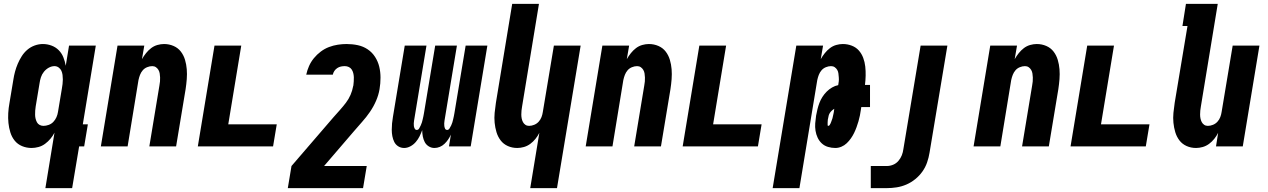

<svg xmlns="http://www.w3.org/2000/svg" viewBox="-20 -755 6540 990"><path d="M204 -106Q217 -106 231 -111Q245 -116 255 -126.5Q265 -137 271 -150.5Q277 -164 279 -178L299 -298Q301 -310 302.5 -321.5Q304 -333 304 -345Q304 -357 302.5 -368.5Q301 -380 296.5 -390Q292 -400 282.5 -407Q273 -414 261 -414Q246 -414 231.5 -406Q217 -398 206.5 -385Q196 -372 191 -356.5Q186 -341 184 -326L164 -206Q162 -195 161.5 -184.5Q161 -174 161 -163.5Q161 -153 163.5 -143Q166 -133 170.5 -124.5Q175 -116 184 -111Q193 -106 204 -106ZM214 215 261 -71Q253 -55 240.5 -40Q228 -25 212.5 -13.5Q197 -2 178.5 3Q160 8 143 8Q117 8 94 -1.5Q71 -11 56 -29.5Q41 -48 33.5 -72Q26 -96 23.5 -121Q21 -146 22.5 -172Q24 -198 29 -225L49 -345Q52 -365 57.5 -385.5Q63 -406 71.5 -426Q80 -446 92 -465Q104 -484 121 -498.5Q138 -513 159 -520.5Q180 -528 201 -528Q224 -528 245.5 -520Q267 -512 282.5 -496.5Q298 -481 306.5 -460Q315 -439 319 -416L336 -520H474L407 -114H433L414 0H388L352 215Z M500 0 586 -520H724L712 -450Q721 -466 733 -481Q745 -496 759.5 -507Q774 -518 791.5 -523Q809 -528 826 -528Q852 -528 875 -518Q898 -508 912.5 -489Q927 -470 934 -446.5Q941 -423 943 -398Q945 -373 943 -347Q941 -321 937 -295L888 0H750L802 -314Q804 -325 805 -335Q806 -345 805.5 -355.5Q805 -366 803.5 -376Q802 -386 797 -394.5Q792 -403 784 -408.5Q776 -414 765 -414Q752 -414 738.5 -408.5Q725 -403 716 -392.5Q707 -382 702 -369Q697 -356 694 -342L638 0Z M1000 0 1086 -520H1224L1157 -114H1407L1388 0Z M1852 215H1464L1483 101L1700 -151Q1716 -169 1732.5 -187.5Q1749 -206 1763.5 -225Q1778 -244 1787.5 -266Q1797 -288 1801 -311L1802 -314Q1803 -324 1804 -335Q1805 -346 1804.5 -357Q1804 -368 1801.5 -378Q1799 -388 1793.5 -396.5Q1788 -405 1778.5 -409.5Q1769 -414 1758 -414Q1748 -414 1738 -412Q1728 -410 1719 -404Q1710 -398 1704 -389Q1698 -380 1696 -370H1559Q1564 -393 1573.5 -414.5Q1583 -436 1598.5 -455Q1614 -474 1634 -489Q1654 -504 1676.5 -512.5Q1699 -521 1722 -524.5Q1745 -528 1767 -528Q1797 -528 1825 -522Q1853 -516 1876 -500.5Q1899 -485 1914 -461.5Q1929 -438 1935.5 -411Q1942 -384 1942 -354.5Q1942 -325 1937 -295Q1932 -265 1919 -235Q1906 -205 1887.5 -178Q1869 -151 1847 -126.5Q1825 -102 1803 -76L1651 101H1871Z M2064 8Q2047 8 2033.5 -0.5Q2020 -9 2013 -23Q2006 -37 2003 -53Q2000 -69 2000 -85.5Q2000 -102 2001.5 -118.5Q2003 -135 2006 -152L2067 -520H2179L2115 -133Q2114 -126 2113.5 -119Q2113 -112 2114 -105Q2115 -98 2118.5 -91.5Q2122 -85 2129 -85Q2137 -85 2141.5 -93Q2146 -101 2149.5 -108.5Q2153 -116 2155.5 -124Q2158 -132 2159.5 -139.5Q2161 -147 2163 -155Q2165 -163 2166 -171L2224 -520H2336L2272 -133Q2271 -126 2270.5 -119Q2270 -112 2271 -105Q2272 -98 2275 -91.5Q2278 -85 2286 -85Q2293 -85 2298 -93Q2303 -101 2306.5 -108.5Q2310 -116 2312.5 -124Q2315 -132 2316.5 -139.5Q2318 -147 2320 -155Q2322 -163 2323 -171L2381 -520H2493L2407 0H2295L2305 -61Q2299 -48 2291 -36Q2283 -24 2272 -13.5Q2261 -3 2247.5 2.5Q2234 8 2220 8Q2204 8 2190.5 -0.5Q2177 -9 2170 -22.5Q2163 -36 2160 -52Q2157 -68 2157 -84Q2151 -68 2143.5 -52.5Q2136 -37 2124 -23Q2112 -9 2096 -0.5Q2080 8 2064 8Z M2714 215 2761 -70Q2753 -54 2741 -39Q2729 -24 2714 -13Q2699 -2 2681.5 3Q2664 8 2647 8Q2621 8 2598.5 -2Q2576 -12 2561.5 -31Q2547 -50 2540 -73.5Q2533 -97 2530.5 -122Q2528 -147 2530.5 -173Q2533 -199 2537 -225L2621 -735H2759L2672 -206Q2670 -195 2669 -185Q2668 -175 2668 -164.5Q2668 -154 2670 -144Q2672 -134 2676.5 -125.5Q2681 -117 2689 -111.5Q2697 -106 2708 -106Q2721 -106 2734.5 -111.5Q2748 -117 2757.5 -127.5Q2767 -138 2772 -151Q2777 -164 2779 -178L2836 -520H2974L2852 215Z M3000 0 3086 -520H3224L3212 -450Q3221 -466 3233 -481Q3245 -496 3259.5 -507Q3274 -518 3291.5 -523Q3309 -528 3326 -528Q3352 -528 3375 -518Q3398 -508 3412.5 -489Q3427 -470 3434 -446.5Q3441 -423 3443 -398Q3445 -373 3443 -347Q3441 -321 3437 -295L3388 0H3250L3302 -314Q3304 -325 3305 -335Q3306 -345 3305.5 -355.5Q3305 -366 3303.5 -376Q3302 -386 3297 -394.5Q3292 -403 3284 -408.5Q3276 -414 3265 -414Q3252 -414 3238.5 -408.5Q3225 -403 3216 -392.5Q3207 -382 3202 -369Q3197 -356 3194 -342L3138 0Z M3500 0 3586 -520H3724L3657 -114H3907L3888 0Z M3964 215 4086 -520H4224L4212 -450Q4221 -466 4233 -481Q4245 -496 4259.5 -507Q4274 -518 4291.5 -523Q4309 -528 4326 -528Q4350 -528 4372 -519.5Q4394 -511 4408.5 -494.5Q4423 -478 4431 -456.5Q4439 -435 4441.5 -412Q4444 -389 4443.5 -365Q4443 -341 4440 -317H4466V-203H4421L4419 -190Q4417 -175 4414 -160Q4411 -145 4406.5 -129.5Q4402 -114 4396.5 -99Q4391 -84 4384 -69.5Q4377 -55 4367.5 -41.5Q4358 -28 4346 -16.5Q4334 -5 4318.5 1.5Q4303 8 4287 8Q4268 8 4249.5 2.5Q4231 -3 4217.5 -15.5Q4204 -28 4196 -45Q4188 -62 4185 -81Q4182 -100 4183.5 -119.5Q4185 -139 4188 -159Q4191 -176 4195 -192Q4199 -208 4205 -224Q4211 -240 4220.5 -255Q4230 -270 4242.5 -282.5Q4255 -295 4270.5 -304Q4286 -313 4302 -316Q4304 -326 4305 -336Q4306 -346 4305 -356.5Q4304 -367 4303 -376.5Q4302 -386 4297 -394.5Q4292 -403 4284 -408.5Q4276 -414 4265 -414Q4252 -414 4238.5 -408.5Q4225 -403 4216 -392.5Q4207 -382 4202 -369Q4197 -356 4194 -342L4102 215ZM4251 -106Q4255 -106 4258 -110.5Q4261 -115 4263 -119.5Q4265 -124 4266.5 -128.5Q4268 -133 4269.5 -137Q4271 -141 4272.5 -145.5Q4274 -150 4274.5 -154.5Q4275 -159 4276.5 -163.5Q4278 -168 4278.5 -172.5Q4279 -177 4280 -181.5Q4281 -186 4281 -190L4282 -194Q4275 -190 4269.5 -185Q4264 -180 4259.5 -173.5Q4255 -167 4253 -159.5Q4251 -152 4250 -145Q4249 -142 4248.5 -138.5Q4248 -135 4248 -131.5Q4248 -128 4247.5 -124.5Q4247 -121 4247.5 -117.5Q4248 -114 4247.5 -110Q4247 -106 4251 -106Z M4470 215V101H4553Q4569 101 4585 94.5Q4601 88 4612.5 74.5Q4624 61 4630 45.5Q4636 30 4638 14L4727 -520H4865L4773 32Q4769 57 4760.5 82Q4752 107 4736.5 129Q4721 151 4699.5 168.5Q4678 186 4653.5 196.5Q4629 207 4603.5 211Q4578 215 4553 215Z M5000 0 5086 -520H5224L5212 -450Q5221 -466 5233 -481Q5245 -496 5259.5 -507Q5274 -518 5291.5 -523Q5309 -528 5326 -528Q5352 -528 5375 -518Q5398 -508 5412.5 -489Q5427 -470 5434 -446.5Q5441 -423 5443 -398Q5445 -373 5443 -347Q5441 -321 5437 -295L5388 0H5250L5302 -314Q5304 -325 5305 -335Q5306 -345 5305.5 -355.5Q5305 -366 5303.5 -376Q5302 -386 5297 -394.5Q5292 -403 5284 -408.5Q5276 -414 5265 -414Q5252 -414 5238.5 -408.5Q5225 -403 5216 -392.5Q5207 -382 5202 -369Q5197 -356 5194 -342L5138 0Z M5500 0 5586 -520H5724L5657 -114H5907L5888 0Z M6147 8Q6121 8 6098.5 -2Q6076 -12 6061.5 -31Q6047 -50 6040 -73.5Q6033 -97 6030.5 -122Q6028 -147 6030.5 -173Q6033 -199 6037 -225L6103 -621H6077L6095 -735H6259L6172 -206Q6170 -195 6169 -185Q6168 -175 6168 -164.5Q6168 -154 6170 -144Q6172 -134 6176.5 -125.5Q6181 -117 6189 -111.5Q6197 -106 6208 -106Q6221 -106 6234.5 -111.5Q6248 -117 6257.5 -127.5Q6267 -138 6272 -151Q6277 -164 6279 -178L6336 -520H6474L6388 0H6250L6261 -70Q6253 -54 6241 -39Q6229 -24 6214 -13Q6199 -2 6181.5 3Q6164 8 6147 8Z"/></svg>

Font: Iosevka Heavy
Style: Italic
Weight: 900
Italic angle: -9°
Monospace: yes
Designer: Belleve Invis
Foundry: Belleve Invis
Version: Version 32.5.0; ttfautohint (v1.8.4)